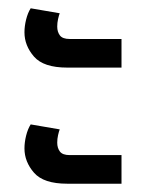

<svg xmlns="http://www.w3.org/2000/svg" viewBox="-20 -508 352 463"><path d="M142 -345Q85 -345 62 -371.5Q39 -398 39 -430Q39 -445 43 -461Q47 -477 54 -488L124 -476Q122 -471 120 -462Q118 -453 118 -444Q118 -431 124.5 -422.5Q131 -414 148 -414H273V-345ZM142 -65Q85 -65 62 -91.5Q39 -118 39 -150Q39 -165 43 -181Q47 -197 54 -208L124 -196Q122 -191 120 -182Q118 -173 118 -164Q118 -151 124.5 -142.5Q131 -134 148 -134H273V-65Z"/></svg>

Font: Noto Sans Thai SemCond
Style: Regular
Weight: 400
Width: 4
Designer: Monotype Design Team
Foundry: Monotype Imaging Inc.
Version: Version 2.002; ttfautohint (v1.8.4.7-5d5b)